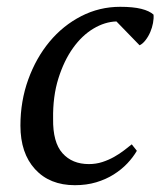

<svg xmlns="http://www.w3.org/2000/svg" viewBox="-20 -532 471 564"><path d="M382 -89Q371 -70 354 -52Q337 -34 314 -19.5Q291 -5 262.5 3.5Q234 12 200 12Q126 12 83 -35Q40 -82 40 -163Q40 -235 63 -298.5Q86 -362 125.5 -409.5Q165 -457 218.5 -484.5Q272 -512 333 -512Q371 -512 395 -506Q419 -500 431 -489Q432 -478 429.5 -464.5Q427 -451 421.5 -438Q416 -425 407.5 -414Q399 -403 390 -399L322 -469Q288 -468 254.5 -448Q221 -428 194.5 -391Q168 -354 151.5 -301.5Q135 -249 136 -183Q135 -114 163.5 -82Q192 -50 241 -50Q262 -50 280.5 -56Q299 -62 315 -71Q331 -80 344 -90Q357 -100 367 -108Z"/></svg>

Font: PTSerifItalic
Style: Italic
Weight: 400
Italic angle: -12°
Designer: A.Korolkova, O.Umpeleva, V.Yefimov
Foundry: ParaType Ltd
Version: Version 1.000W OFL